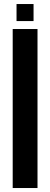

<svg xmlns="http://www.w3.org/2000/svg" viewBox="-20 -946 253 966"><path d="M43.9 0V-800H168.7V0ZM63.2 -840V-925.7H148.8V-840Z"/></svg>

Font: Big Shoulders Thin
Style: Regular
Weight: 100
Designer: Patric King
Foundry: XO Type Co
Version: Version 2.002